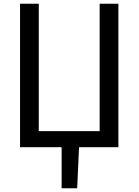

<svg xmlns="http://www.w3.org/2000/svg" viewBox="-20 -786 740 1025"><path d="M612 -766H512V-86H187V-766H87V0H309V219H392L402 0H612Z"/></svg>

Font: Kawkab Mono Light
Style: Bold
Weight: 400
Monospace: yes
Designer: Abdullah Arif
Foundry: Abdullah Arif
Version: Version 1.000;PS 000.500;hotconv 1.0.88;makeotf.lib2.5.64775